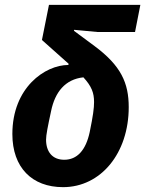

<svg xmlns="http://www.w3.org/2000/svg" viewBox="-20 -760 599 792"><path d="M537 -628 559 -740H182L153 -595L263 -497L262 -492C166 -492 31 -399 31 -207C31 -69 112 12 240 12C396 12 511 -128 511 -318C511 -418 479 -489 370 -570L285 -633L286 -637L382 -628ZM368 -339C368 -314 364 -283 350 -215C334 -140 298 -101 245 -101C196 -101 170 -134 170 -184C170 -203 177 -238 191 -303C207 -380 249 -433 324 -441C358 -404 368 -377 368 -339Z"/></svg>

Font: Braiins Sans
Style: Bold Italic
Weight: 700
Italic angle: -11.31°
Designer: Mike Abbink, Paul van der Laan, Pieter van Rosmalen, Jiri Chlebus, Lubos Buracinsky
Foundry: Bold Monday, Sudetype
Version: Version 1.000;hotconv 1.0.109;makeotfexe 2.5.65596